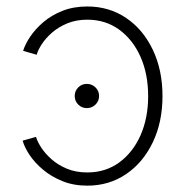

<svg xmlns="http://www.w3.org/2000/svg" viewBox="-20 -567 578 596"><path d="M249.5 -231.4Q233.9 -231.4 222.9 -242.4Q211.9 -253.4 211.9 -269Q211.9 -284.7 222.9 -295.7Q233.9 -306.6 249.5 -306.6Q265.1 -306.6 276.4 -295.7Q287.6 -284.7 287.6 -269Q287.6 -253.4 276.4 -242.4Q265.1 -231.4 249.5 -231.4ZM251 9.3Q208 9.3 173.3 -4.9Q138.7 -19 113 -40.8Q87.4 -62.5 71.5 -86.4Q55.7 -110.4 50.3 -130.4L91.8 -142.1Q95.7 -127.9 107.9 -109.1Q120.1 -90.3 140.1 -72.5Q160.2 -54.7 188 -43.2Q215.8 -31.7 251 -31.7Q307.6 -31.7 350.1 -62.7Q392.6 -93.8 416.3 -147.2Q439.9 -200.7 439.9 -268.6Q439.9 -336.9 416.3 -390.4Q392.6 -443.8 350.1 -474.9Q307.6 -505.9 251 -505.9Q216.3 -505.9 188.7 -494.4Q161.1 -482.9 141.4 -465.6Q121.6 -448.2 109.6 -429.7Q97.7 -411.1 93.8 -397L51.8 -409.2Q57.6 -428.7 73.2 -452.4Q88.9 -476.1 114 -497.8Q139.2 -519.5 173.6 -533.2Q208 -546.9 251 -546.9Q318.8 -546.9 371.6 -511.2Q424.3 -475.6 454.3 -412.6Q484.4 -349.6 484.4 -268.6Q484.4 -188 454.3 -125.2Q424.3 -62.5 371.6 -26.6Q318.8 9.3 251 9.3Z"/></svg>

Font: Inter 18pt ExtraLight
Style: Regular
Weight: 250
Designer: Rasmus Andersson
Foundry: rsms
Version: Version 4.001;git-66647c0bb